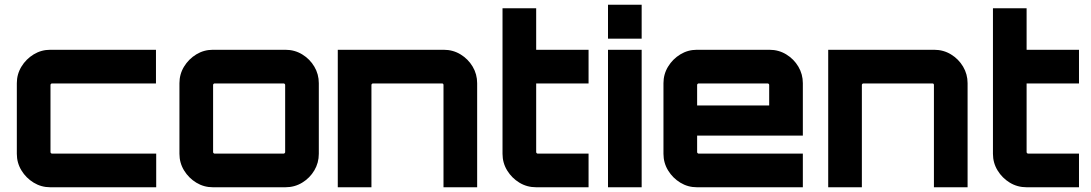

<svg xmlns="http://www.w3.org/2000/svg" viewBox="-20 -790 4601 810"><path d="M192 0Q154 0 122 -19.5Q90 -39 70.5 -71Q51 -103 51 -141V-439Q51 -477 70.5 -509Q90 -541 122 -560.5Q154 -580 192 -580H638V-438H199Q197 -438 195 -436Q193 -434 193 -432V-148Q193 -146 195 -144Q197 -142 199 -142H639V0H192Z M878 0Q840 0 808 -19.5Q776 -39 756.5 -71Q737 -103 737 -141V-439Q737 -477 756.5 -509Q776 -541 808 -560.5Q840 -580 878 -580H1184Q1223 -580 1255 -560.5Q1287 -541 1306 -509Q1325 -477 1325 -439V-141Q1325 -103 1306 -71Q1287 -39 1255 -19.5Q1223 0 1184 0H878ZM885 -142H1177Q1179 -142 1181 -144Q1183 -146 1183 -148V-432Q1183 -434 1181 -436Q1179 -438 1177 -438H885Q883 -438 881 -436Q879 -434 879 -432V-148Q879 -146 881 -144Q883 -142 885 -142Z M1405 0V-580H1852Q1891 -580 1923 -560.5Q1955 -541 1974 -509Q1993 -477 1993 -439V0H1851V-432Q1851 -434 1849.5 -436Q1848 -438 1845 -438H1553Q1551 -438 1549 -436Q1547 -434 1547 -432V0Z M2242 0Q2203 0 2171 -19.5Q2139 -39 2119.5 -71Q2100 -103 2100 -141V-755H2242V-580H2463V-438H2242V-148Q2242 -146 2244 -144Q2246 -142 2248 -142H2463V0H2242Z M2545 0V-580H2687V0ZM2545 -627V-770H2687V-627Z M2920 0Q2882 0 2850 -19.5Q2818 -39 2798.5 -71Q2779 -103 2779 -141V-439Q2779 -477 2798.5 -509Q2818 -541 2850 -560.5Q2882 -580 2920 -580H3226Q3265 -580 3297 -560.5Q3329 -541 3348 -509Q3367 -477 3367 -439V-218H2921V-148Q2921 -146 2923 -144Q2925 -142 2927 -142H3367V0H2920ZM2921 -345H3225V-432Q3225 -434 3223 -436Q3221 -438 3219 -438H2927Q2925 -438 2923 -436Q2921 -434 2921 -432Z M3474 0V-580H3921Q3960 -580 3992 -560.5Q4024 -541 4043 -509Q4062 -477 4062 -439V0H3920V-432Q3920 -434 3918.5 -436Q3917 -438 3914 -438H3622Q3620 -438 3618 -436Q3616 -434 3616 -432V0Z M4311 0Q4272 0 4240 -19.5Q4208 -39 4188.5 -71Q4169 -103 4169 -141V-755H4311V-580H4532V-438H4311V-148Q4311 -146 4313 -144Q4315 -142 4317 -142H4532V0H4311Z"/></svg>

Font: Orbitron ExtraBold
Style: Regular
Weight: 800
Designer: Matt McInerney
Foundry: The League of Moveable Type
Version: Version 2.001